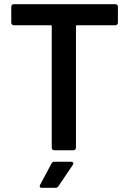

<svg xmlns="http://www.w3.org/2000/svg" viewBox="-20 -720 619 920"><path d="M545 -688V-611Q545 -606 541.5 -602.5Q538 -599 533 -599H349Q344 -599 344 -594V-12Q344 -7 340.5 -3.5Q337 0 332 0H240Q235 0 231.5 -3.5Q228 -7 228 -12V-594Q228 -599 223 -599H46Q41 -599 37.5 -602.5Q34 -606 34 -611V-688Q34 -693 37.5 -696.5Q41 -700 46 -700H533Q538 -700 541.5 -696.5Q545 -693 545 -688ZM172 166 227 63Q231 55 242 55H321Q328 55 330.5 59.5Q333 64 329 70L260 172Q255 180 246 180H180Q173 180 171 176Q169 172 172 166Z"/></svg>

Font: Amber EN SemiBold
Style: Regular
Weight: 600
Designer: Jeremy Tribby
Foundry: Tribby Type
Version: Version 1.408 November 24, 2021